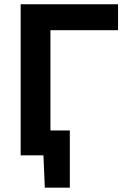

<svg xmlns="http://www.w3.org/2000/svg" viewBox="-20 -733 613 906"><path d="M77.5 0V-713H537V-590.5H218V-117.5H309.5V152.5H191.5L185 0Z"/></svg>

Font: Commissioner SemiBold
Style: Regular
Weight: 600
Designer: Kostas Bartsokas
Foundry: Kostas Bartsokas
Version: Version 1.000; ttfautohint (v1.8.3)